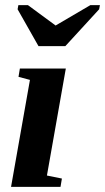

<svg xmlns="http://www.w3.org/2000/svg" viewBox="-20 -725 408 745"><path d="M162.1 -43.9 220.2 -32.2 214.8 0H22.9L96.2 -415L51.8 -426.8L57.1 -459H235.4ZM367.7 -705.1 364.7 -689 233.4 -545.9H129.4L48.3 -689L51.3 -705.1H88.4L195.8 -626L330.6 -705.1Z"/></svg>

Font: Tinos
Style: Bold Italic
Weight: 700
Italic angle: -16.333°
Designer: Steve Matteson
Foundry: Monotype Imaging Inc.
Version: Version 1.23